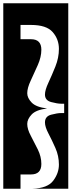

<svg xmlns="http://www.w3.org/2000/svg" viewBox="-30 -937 436 1170"><path d="M386 213H168Q260 210 294.5 164Q329 118 329 66Q329 13 307.5 -35.5Q286 -84 265 -124Q244 -164 244 -191Q244 -228 281.5 -238Q319 -248 342 -248H361V-305H342Q320 -305 282 -315Q244 -325 244 -361Q244 -388 265 -433Q286 -478 307.5 -531.5Q329 -585 329 -639Q329 -698 291 -741.5Q253 -785 159 -785H95V-698H159Q222 -698 222 -634Q222 -590 200.5 -541Q179 -492 157.5 -446.5Q136 -401 136 -369Q136 -340 163 -312Q190 -284 257 -276Q190 -268 163 -239.5Q136 -211 136 -182Q136 -150 157.5 -110Q179 -70 200.5 -26Q222 18 222 62Q222 126 159 126H95V213H-10V-917H386Z"/></svg>

Font: Zilla Slab Highlight
Style: Bold
Weight: 700
Designer: Typotheque Type Foundry
Foundry: Typotheque type foundry
Version: Version 1.1; 2017; ttfautohint (v1.6)